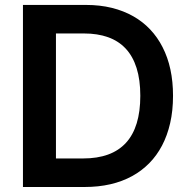

<svg xmlns="http://www.w3.org/2000/svg" viewBox="-20 -747 764 767"><path d="M318.2 0H71.7V-727.3H323.2Q379.3 -727.3 426.7 -715.6Q474.1 -703.8 512.4 -682Q550.8 -660.2 580.1 -629.1Q609.4 -598 629.3 -558.9Q671.2 -477.6 671.2 -364.3Q671.2 -305 659.8 -255.3Q648.4 -205.6 627.3 -165.5Q606.2 -125.4 576 -94.8Q545.8 -64.3 508.2 -43.7Q428.6 0 318.2 0ZM311.8 -114Q540.5 -114 540.5 -364.3Q540.5 -428.3 525.6 -475.3Q510.7 -522.4 482.1 -552.9Q453.5 -583.5 411.6 -598.4Q369.7 -613.3 315.7 -613.3H203.5V-114Z"/></svg>

Font: Linik Sans SemiBold
Style: Regular
Weight: 600
Designer: Fonts by Rasmus Andersson / Changes by Cristiano Sobral with parts from Marc Monis
Foundry: rsms
Version: Version 3.020; ttfautohint (v1.6)